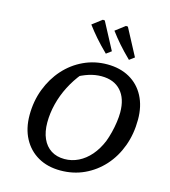

<svg xmlns="http://www.w3.org/2000/svg" viewBox="-132 -1025 1008 1140"><g transform="rotate(15 372.0 -455.0)"><path d="M345 10Q266 10 207.5 -23.5Q149 -57 116.5 -118Q84 -179 84 -261Q84 -347 112.5 -421.5Q141 -496 191 -552Q241 -608 308.5 -639.5Q376 -671 453 -671Q532 -671 590.5 -638Q649 -605 681 -544Q713 -483 713 -401Q713 -313 685.5 -238Q658 -163 608 -107.5Q558 -52 491 -21Q424 10 345 10ZM351 -62Q396 -62 436.5 -82Q477 -102 509.5 -139.5Q542 -177 564 -230Q574 -256 582.5 -289.5Q591 -323 595.5 -356Q600 -389 600 -414Q600 -500 557.5 -547Q515 -594 438 -594Q399 -594 360 -581.5Q321 -569 280 -545L320 -573Q282 -527 254 -472.5Q226 -418 211.5 -360Q197 -302 197 -246Q197 -189 215.5 -147.5Q234 -106 268.5 -84Q303 -62 351 -62ZM427 -730Q385 -771 355 -805.5Q325 -840 299 -875L358 -920L370 -919L458 -753ZM569 -730Q527 -771 497 -805.5Q467 -840 441 -875L500 -920L512 -919L600 -753Z"/></g></svg>

Font: Piazzolla Thin SemiBold
Style: Italic
Weight: 600
Italic angle: -11.3°
Version: Version 2.005